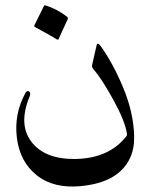

<svg xmlns="http://www.w3.org/2000/svg" viewBox="-20 -633 613 719"><path d="M357.4 -460Q404.3 -394.5 442.4 -302Q480.5 -209.5 482.4 -122.6Q483.4 -76.2 466.8 -41Q424.3 50.3 282.7 64Q180.7 73.7 117.4 23.2Q54.2 -27.3 43.2 -116.9Q32.2 -206.5 75.2 -284.7Q81.1 -295.4 88.9 -290.5Q96.7 -285.6 90.8 -271.5Q47.9 -167.5 97.4 -102.3Q147 -37.1 259.3 -37.6Q390.1 -39.1 455.1 -125.5Q456.1 -127.4 455.1 -133.8Q447.8 -180.7 404.5 -259Q361.3 -337.4 331.5 -372.1Q322.8 -381.8 324.7 -388.7L341.8 -463.4Q344.7 -477.1 357.4 -460ZM144.5 -610.4Q146.5 -614.3 152.3 -612.3Q194.3 -598.6 230.5 -570.8Q235.4 -566.9 233.9 -562L199.2 -486.3Q197.3 -481.9 189 -487.8Q180.7 -493.7 111.3 -531.7Q106.9 -534.2 108.4 -537.6Z"/></svg>

Font: Amiri
Style: Slanted
Weight: 400
Italic angle: 9°
Designer: Khaled Hosny
Version: Version 000.107